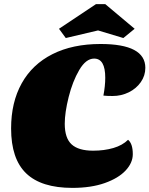

<svg xmlns="http://www.w3.org/2000/svg" viewBox="-20 -894 727 934"><path d="M687 -564Q687 -526 665 -494.5Q643 -463 606.5 -445Q570 -427 528 -427Q499 -427 483 -429Q492 -476 492 -516Q492 -609 438 -609Q398 -609 365.5 -553.5Q333 -498 314 -422Q295 -346 295 -292Q295 -222 328.5 -191.5Q362 -161 433 -161Q487 -161 531.5 -174Q576 -187 603 -214Q626 -195 626 -144Q626 -102 591 -64.5Q556 -27 489.5 -3.5Q423 20 332 20Q181 20 107.5 -50.5Q34 -121 34 -269Q34 -396 85.5 -488.5Q137 -581 235 -630.5Q333 -680 469 -680Q687 -680 687 -564ZM300 -709 267 -754 447 -874H492L635 -754L580 -709L457 -746Z"/></svg>

Font: Sansita Black Italic
Style: Regular
Weight: 900
Italic angle: -11°
Designer: Pablo Cosgaya
Foundry: Omnibus-Type
Version: Version 1.006